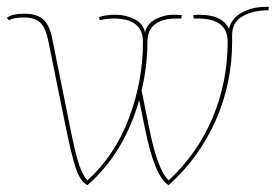

<svg xmlns="http://www.w3.org/2000/svg" viewBox="-21 -525 808 560"><path d="M495 -471Q409 -471 409 -402.5Q409 -334 392 -261L413 -157Q438 -29 471 1Q555 -77 599 -181.5Q643 -286 643 -403Q643 -471 557 -471H544L543 -481Q549 -482 560 -482Q629 -482 647 -440V-441Q654 -472 685 -488.5Q716 -505 753 -505H763L762 -495Q717 -495 686.5 -477.5Q656 -460 656 -423V-403Q656 -282 608 -173.5Q560 -65 471 15Q430 -8 401 -154L385 -233Q341 -78 234 15Q213 4 200 -34.5Q187 -73 168 -168L119 -410Q111 -446 95.5 -460Q80 -474 49 -474Q18 -474 5 -466L-1 -473Q14 -485 50 -485Q86 -485 104.5 -469Q123 -453 131 -414L180 -171Q199 -73 211 -41Q223 -9 234 1Q313 -70 354.5 -179Q396 -288 396 -403Q396 -471 310 -471Q292 -471 270 -466L268 -475Q286 -482 316 -482Q346 -482 371.5 -469Q397 -456 402 -430Q407 -456 433 -469Q459 -482 481 -482Q503 -482 509 -481L508 -471Z"/></svg>

Font: Almendra Display
Style: Regular
Weight: 400
Designer: Ana Sanfelippo
Foundry: Ana Sanfelippo
Version: Version 1.004